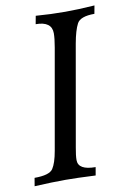

<svg xmlns="http://www.w3.org/2000/svg" viewBox="-87 -743 535 794"><g transform="rotate(-10 180.0 -346.5)"><path d="M249.5 0Q169.4 -3.9 122.6 -3.9Q67.9 -3.9 -6.8 0L-1 -34.2Q61.5 -34.2 76.7 -56.9Q91.8 -79.6 100.6 -129.9L174.8 -550.8Q181.2 -587.4 181.2 -609.4Q181.2 -659.2 113.8 -659.2L120.1 -693.4Q183.6 -688.5 243.2 -688.5Q295.4 -688.5 366.7 -693.4L360.4 -659.2Q300.8 -659.2 286.9 -632.3Q272.9 -605.5 263.2 -551.8L188.5 -127Q182.6 -95.7 182.6 -76.2Q182.6 -34.2 255.4 -34.2Z"/></g></svg>

Font: Kelvinch
Style: Italic
Weight: 400
Italic angle: -10°
Designer: Paul James Miller
Foundry: High-Logic / Made with FontCreator
Version: Version 3.40;July 22, 2017;FontCreator 11.0.0.2388 64-bit